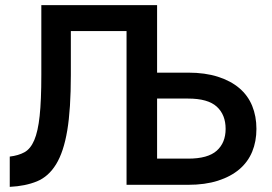

<svg xmlns="http://www.w3.org/2000/svg" viewBox="-20 -720 1060 748"><path d="M18 -110Q52 -114 75.5 -127Q99 -140 113.5 -174Q128 -208 134.5 -268.5Q141 -329 141 -428V-700H592V-437H713Q779 -437 829 -421Q879 -405 912.5 -376.5Q946 -348 962.5 -307.5Q979 -267 979 -218Q979 -169 962.5 -129Q946 -89 912.5 -60.5Q879 -32 829 -16Q779 0 713 0H473V-599H256V-428Q256 -295 242 -211.5Q228 -128 198.5 -80Q169 -32 124 -13.5Q79 5 18 8ZM713 -102Q790 -102 824.5 -133Q859 -164 859 -218Q859 -273 824.5 -304.5Q790 -336 713 -336H592V-102Z"/></svg>

Font: Golos UI Medium
Style: Regular
Weight: 500
Designer: A.Korolkova, Vitaly Kuzmin
Foundry: ParaType Ltd
Version: Version 2.000